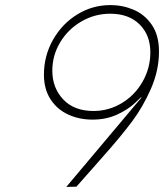

<svg xmlns="http://www.w3.org/2000/svg" viewBox="-20 -735 646 756"><path d="M538 -352 534 -351 512 -330Q486 -305 442.5 -284.5Q399 -264 344 -264Q292 -264 248.5 -284Q205 -304 179 -344Q153 -384 153 -441Q153 -515 188.5 -578Q224 -641 284 -678Q344 -715 415 -715Q463 -715 506.5 -696.5Q550 -678 578 -637Q606 -596 606 -532Q606 -458 574.5 -386Q543 -314 499.5 -256Q456 -198 393 -127L281 0L241 1ZM572 -529Q572 -597 529.5 -639Q487 -681 414 -681Q353 -681 300.5 -650.5Q248 -620 217 -568.5Q186 -517 186 -457Q186 -389 229 -343.5Q272 -298 348 -298Q408 -298 459.5 -329Q511 -360 541.5 -413.5Q572 -467 572 -529Z"/></svg>

Font: Be Vietnam Thin
Style: Italic
Weight: 250
Italic angle: -9°
Designer: Gabriel Lam
Foundry: TypeRant
Version: Version 3.000